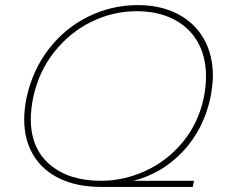

<svg xmlns="http://www.w3.org/2000/svg" viewBox="-20 -734 887 754"><path d="M75 -265Q75 -304 84 -349Q107 -457 170.5 -540Q234 -623 326 -668.5Q418 -714 522 -714Q609 -714 676 -680Q743 -646 779.5 -583Q816 -520 816 -436Q816 -401 806 -349Q779 -225 698 -139Q617 -53 504 -24H742L737 0H376Q284 0 216 -32Q148 -64 111.5 -124Q75 -184 75 -265ZM780 -349Q789 -394 789 -435Q789 -513 755.5 -570.5Q722 -628 660.5 -659Q599 -690 517 -690Q423 -690 338 -648Q253 -606 192 -528.5Q131 -451 110 -349Q101 -304 101 -266Q101 -151 176 -87.5Q251 -24 376 -24Q466 -24 550.5 -62.5Q635 -101 696.5 -174.5Q758 -248 780 -349Z"/></svg>

Font: Prompt Thin
Style: Italic
Weight: 250
Italic angle: -12°
Designer: Katatrad Team
Foundry: CadsonDemak
Version: Version 1.001